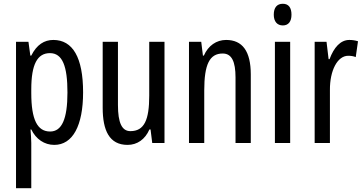

<svg xmlns="http://www.w3.org/2000/svg" viewBox="-20 -852 1929 1019"><path d="M263 -640C215 -640 175 -615 146 -557H141L131 -630H65V147H146V-93C146 -113 144 -137 142 -165H146C171 -113 216 -83 268 -83C366 -83 421 -185 421 -362C421 -547 366 -640 263 -640ZM245 -570C312 -570 338 -500 338 -361C338 -220 308 -154 246 -154C178 -154 146 -217 146 -358V-378C146 -510 178 -570 245 -570Z M853 -630H772V-344C772 -216 746 -156 672 -156C627 -156 606 -200 606 -295V-630H525V-280C525 -160 560 -83 657 -83C708 -83 750 -112 773 -165H779L788 -93H853Z M1180 -640C1129 -640 1085 -610 1062 -557H1057L1048 -630H983V-93H1064V-372C1064 -510 1092 -568 1162 -568C1210 -568 1230 -525 1230 -441V-93H1311V-457C1311 -581 1266 -640 1180 -640Z M1481 -832C1450 -832 1433 -812 1433 -774C1433 -738 1451 -717 1481 -717C1511 -717 1527 -738 1527 -774C1527 -811 1512 -832 1481 -832ZM1520 -630H1439V-93H1520Z M1834 -640C1787 -640 1752 -600 1729 -538H1724L1713 -630H1650V-93H1731V-373C1730 -478 1771 -556 1828 -556C1843 -556 1856 -554 1868 -549L1880 -633C1864 -638 1849 -640 1834 -640Z"/></svg>

Font: Noto Sans Kannada UI ExtraCondensed
Style: Regular
Weight: 400
Width: 2
Designer: Jelle Bosma - Monotype Design Team
Foundry: Monotype Imaging Inc.
Version: Version 2.005